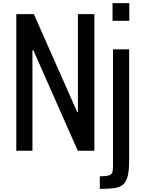

<svg xmlns="http://www.w3.org/2000/svg" viewBox="-20 -912 924 1237"><path d="M85 59V-821H198L477 -191H482V-821H588V59H481L195 -588H189V59ZM705 -778V-892H813V-778ZM623 305V224Q663 224 682 218Q701 212 704.5 196Q708 180 708 155V-594H812V122Q812 185 803 222Q794 259 773 277Q752 295 715.5 300Q679 305 623 305Z"/></svg>

Font: Farlight84_Sys_V01
Style: Regular
Weight: 400
Designer: Ryoko NISHIZUKA  (kana, bopomofo & ideographs); Paul D. Hunt (Latin, Greek & Cyrillic); Sandoll Communications , Soo-you
Foundry: Adobe
Version: Version 2.004;October 29, 2024;FontCreator 14.0.0.2814 64-bi